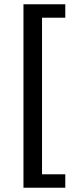

<svg xmlns="http://www.w3.org/2000/svg" viewBox="-20 -728 364 900"><path d="M90 -708V152H286V89H177V-645H286V-708Z"/></svg>

Font: DAIFUKU Sans Semibold
Style: Regular
Weight: 600
Designer: Original font ‘Source Sans 3’ : Paul D. Hunt
Foundry: Daifuku
Version: Version 1.000